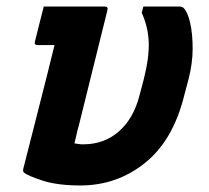

<svg xmlns="http://www.w3.org/2000/svg" viewBox="-20 -558 640 588"><path d="M114 -538H301Q312 -538 309 -527Q287 -438 265 -349.5Q243 -261 221 -172Q217 -159 214.5 -146.5Q212 -134 208 -119Q213 -118 220 -117Q227 -116 235 -116Q299 -116 344 -155.5Q389 -195 407 -265L420 -314Q437 -381 435.5 -428Q434 -475 414 -519L419 -538H529Q536 -538 542 -534Q555 -521 562.5 -487.5Q570 -454 570 -409Q570 -364 557 -314L544 -265Q510 -128 424 -59Q338 10 226 10Q156 10 110 -5Q64 -20 53 -30Q50 -33 51 -40Q75 -135 99.5 -230.5Q124 -326 147 -420H95Q84 -420 87 -431Q92 -451 99.5 -481Q107 -511 114 -538Z"/></svg>

Font: Recursive Sn Lnr St
Style: Bold Italic
Weight: 700
Italic angle: -15°
Version: Version 1.079;hotconv 1.0.112;makeotfexe 2.5.65598; ttfautoh